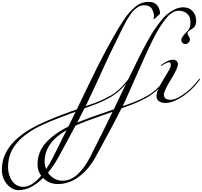

<svg xmlns="http://www.w3.org/2000/svg" viewBox="-820 -1106 2184 2077"><path d="M543 -200Q488 -135 440 -98Q418 -81 392.5 -65Q367 -49 336.5 -34Q306 -19 285 -8.5Q264 2 228 16Q192 30 180 34.5Q168 39 131 52L94 66Q80 95 15 220Q75 195 143.5 170Q212 145 292.5 118Q373 91 411 77Q432 35 475.5 -57.5Q519 -150 543 -200ZM-100 302Q-337 438 -337 640Q-337 681 -321 723Q-283 668 -246 595Q-173 449 -100 302ZM-3 253 -183 586Q-238 687 -301 762Q-274 802 -233 825.5Q-192 849 -144 849Q-53 849 22.5 777Q98 705 154 595Q318 270 398 103Q356 119 274 147Q192 175 123 201Q54 227 -3 253ZM168 -248Q288 -497 399 -692Q437 -760 462.5 -802Q488 -844 522 -895Q556 -946 584 -976Q612 -1006 645.5 -1034Q679 -1062 714.5 -1074Q750 -1086 789 -1086Q853 -1086 882 -1046Q911 -1006 911 -962Q911 -957 906.5 -951.5Q902 -946 893 -939.5Q884 -933 880 -929Q850 -899 846 -899Q841 -899 841 -905Q841 -906 843.5 -915Q846 -924 846 -931Q846 -948 841.5 -965.5Q837 -983 827 -1003.5Q817 -1024 794.5 -1036.5Q772 -1049 740 -1049Q720 -1049 701 -1043.5Q682 -1038 663.5 -1024Q645 -1010 630.5 -997.5Q616 -985 598 -958.5Q580 -932 568.5 -915.5Q557 -899 538 -863Q519 -827 509.5 -808.5Q500 -790 479 -747.5Q458 -705 449 -686Q374 -536 311 -398Q273 -316 221 -200Q153 -52 107 42Q173 20 208.5 7Q244 -6 315 -39.5Q386 -73 432 -108Q493 -155 565 -245Q566 -246 566 -246Q566 -248 567 -248Q588 -289 629.5 -374.5Q671 -460 696 -510.5Q721 -561 763 -638Q805 -715 835.5 -762.5Q866 -810 909 -866Q952 -922 989.5 -953Q1027 -984 1072 -1005.5Q1117 -1027 1162 -1027Q1227 -1027 1264.5 -984.5Q1302 -942 1302 -880Q1302 -853 1294 -834.5Q1286 -816 1277.5 -808.5Q1269 -801 1251.5 -790.5Q1234 -780 1225 -773Q1209 -760 1209 -745Q1209 -732 1222 -712.5Q1235 -693 1235 -682Q1235 -660 1220 -645Q1205 -630 1183 -630Q1166 -630 1153.5 -643Q1141 -656 1141 -675Q1141 -702 1193 -754Q1223 -784 1231.5 -805.5Q1240 -827 1240 -870Q1240 -925 1204.5 -957.5Q1169 -990 1111 -990Q1075 -990 1037.5 -965Q1000 -940 962.5 -889.5Q925 -839 892 -785Q859 -731 819.5 -648.5Q780 -566 751.5 -503.5Q723 -441 682 -347.5Q641 -254 617 -201Q609 -184 569.5 -94Q530 -4 507 42Q573 20 608.5 7Q644 -6 715 -39.5Q786 -73 832 -108Q870 -137 908 -177Q925 -210 957.5 -262Q990 -314 1009 -348.5Q1028 -383 1028 -400Q1028 -432 1008 -432Q985 -432 934 -398Q925 -392 924 -392Q920 -392 920 -396Q920 -400 926 -404Q1001 -460 1046 -460Q1075 -460 1090 -446.5Q1105 -433 1105 -411Q1105 -369 1029 -246Q953 -123 953 -81Q953 -26 1028 -26Q1087 -26 1196 -108Q1258 -156 1332 -248Q1336 -254 1340 -254Q1344 -254 1344 -250Q1344 -248 1342 -244Q1274 -152 1204 -98Q1153 -57 1089.5 -24.5Q1026 8 970 8Q926 8 899.5 -11.5Q873 -31 873 -69Q873 -98 893 -145Q868 -120 840 -98Q818 -81 792.5 -65Q767 -49 736.5 -34Q706 -19 685 -8.5Q664 2 628 16Q592 30 580 34.5Q568 39 531 52L494 66Q450 155 380.5 285Q311 415 264 500L217 586Q147 718 39.5 801.5Q-68 885 -196 885Q-288 885 -354 819Q-488 951 -617 951Q-689 951 -744.5 886.5Q-800 822 -800 729Q-800 466 -476 281Q-337 202 -57 101Q8 78 11 77Q27 43 81.5 -70Q136 -183 168 -248ZM-733 700Q-733 789 -688.5 852Q-644 915 -567 915Q-476 915 -375 795Q-414 741 -414 675Q-414 539 -325 439.5Q-236 340 -80 263Q-63 229 -33.5 168.5Q-4 108 -2 103Q-27 112 -79 131Q-322 220 -432 280Q-683 417 -724 613Q-733 655 -733 700Z"/></svg>

Font: Miama Nueva
Style: Medium
Weight: 400
Italic angle: -28°
Version: Version 1.0